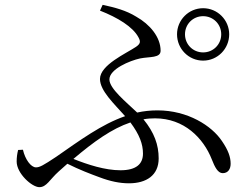

<svg xmlns="http://www.w3.org/2000/svg" viewBox="-20 -766 1040 795"><path d="M821 -699C863 -699 896 -666 896 -624C896 -582 863 -549 821 -549C779 -549 746 -582 746 -624C746 -666 779 -699 821 -699ZM821 -515C881 -515 929 -564 929 -624C929 -683 881 -732 821 -732C761 -732 713 -683 713 -624C713 -564 761 -515 821 -515ZM572 -130C572 -87 544 -61 479 -61C415 -61 344 -84 284 -108C369 -180 443 -233 520 -259C558 -208 572 -169 572 -130ZM394 -722C468 -693 530 -655 553 -612C563 -594 562 -585 543 -572C503 -545 394 -497 394 -439C394 -390 453 -336 498 -285C400 -251 311 -185 213 -117C159 -81 144 -73 129 -73C108 -73 84 -106 75 -146L55 -145C51 -129 49 -114 49 -97C49 -48 112 9 143 9C173 9 186 -23 223 -56L259 -88C309 -63 354 -46 392 -32C437 -15 476 -7 514 -7C586 -7 637 -40 637 -110C637 -166 619 -217 574 -272C590 -275 606 -276 622 -276C742 -276 822 -195 857 -106C869 -75 882 -49 902 -49C925 -49 935 -67 935 -88C935 -116 925 -144 899 -182C857 -245 758 -309 632 -309C603 -309 575 -306 548 -300C503 -343 433 -399 433 -437C433 -480 518 -515 560 -524C600 -532 645 -525 645 -556C645 -612 601 -665 544 -697C502 -723 456 -735 405 -746Z"/></svg>

Font: Source Han Serif
Style: Regular
Weight: 400
Designer: Ryoko NISHIZUKA 西塚涼子 (kana & ideographs); Frank Grießhammer (Latin, Greek & Cyrillic); Wenlong ZHANG 张文龙 (bopomofo); San
Foundry: Adobe Systems Incorporated
Version: Version 1.001;PS 1.001;hotconv 16.6.54;makeotf.lib2.5.65590